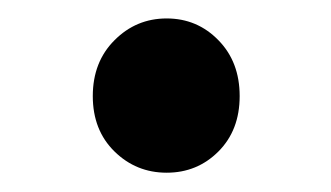

<svg xmlns="http://www.w3.org/2000/svg" viewBox="-20 -167 350 203"><path d="M156.2 -147.5Q188.5 -147.5 210.9 -124.5Q233.4 -101.6 233.4 -65.4Q233.4 -29.3 210.9 -6.8Q188.5 15.6 156.2 15.6Q124 15.6 101.1 -6.8Q78.1 -29.3 78.1 -65.4Q78.1 -101.6 101.1 -124.5Q124 -147.5 156.2 -147.5Z"/></svg>

Font: GenEi LateMin P v2
Style: Medium
Weight: 500
Designer: o_tamon (Modified)
Foundry: o_tamon / Adobe Systems Incorporated / FONT 910 / Philipp H. Poll
Version: Version 2.1;Original Version 1.004